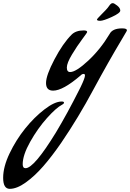

<svg xmlns="http://www.w3.org/2000/svg" viewBox="-269 -571 825 1218"><path d="M536 -379Q536 -376 533 -371L506 -325Q418 -178 323 -2Q229 174 120 334Q60 421 5.5 483.5Q-49 546 -105.5 586.5Q-162 627 -207 627Q-249 627 -249 557Q-249 487 -208 401.5Q-167 316 -109.5 244.5Q-52 173 13 123Q78 73 122 73Q137 73 137 80Q137 87 125 93Q87 113 28.5 178.5Q-30 244 -77.5 328.5Q-125 413 -125 471Q-125 496 -107 496Q-53 496 86 269Q157 151 234 -2L243 -20Q270 -76 270 -92Q270 -102 262 -102Q251 -102 242 -92Q130 4 68 4Q23 4 23 -44.5Q23 -93 76.5 -194.5Q130 -296 185 -351Q212 -378 262 -378Q284 -378 284 -368Q284 -364 252 -321.5Q220 -279 187.5 -225Q155 -171 155 -142.5Q155 -114 176 -114Q213 -114 290.5 -186Q368 -258 426 -355Q444 -391 506 -391Q536 -391 536 -379ZM346 -447Q346 -451 376 -481Q406 -511 413 -520Q420 -529 423.5 -534Q427 -539 429 -541.5Q431 -544 434 -546Q438 -551 446.5 -551Q455 -551 474.5 -535.5Q494 -520 494 -504Q494 -488 440.5 -463.5Q387 -439 366.5 -439Q346 -439 346 -447Z"/></svg>

Font: Condiment
Style: Regular
Weight: 400
Designer: Angel Koziupa, Alejandro Paul
Foundry: Angel Koziupa, Alejandro Paul
Version: Version 1.001